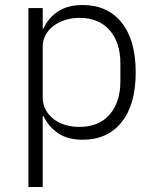

<svg xmlns="http://www.w3.org/2000/svg" viewBox="-20 -544 614 764"><path d="M93 -512H150V-430H153Q172 -473 211 -498.5Q250 -524 309 -524Q408 -524 464 -454Q520 -384 520 -256Q520 -128 464 -58Q408 12 309 12Q250 12 212 -13.5Q174 -39 153 -82H150V200H93ZM296 -39Q373 -39 416 -88Q459 -137 459 -220V-292Q459 -375 416 -424Q373 -473 296 -473Q266 -473 239.5 -464.5Q213 -456 193 -441Q173 -426 161.5 -405Q150 -384 150 -359V-156Q150 -129 161.5 -107.5Q173 -86 193 -70.5Q213 -55 239.5 -47Q266 -39 296 -39Z"/></svg>

Font: IBM Plex Sans Thai Light
Style: Regular
Weight: 300
Designer: Mike Abbink, Paul van der Laan, Pieter van Rosmalen, Ben Mitchell, Mark Frömberg
Foundry: Bold Monday
Version: Version 1.2